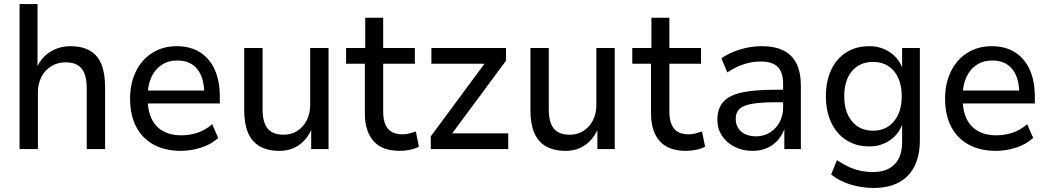

<svg xmlns="http://www.w3.org/2000/svg" viewBox="-20 -739 5197 952"><path d="M77 0V-719H166V-395H159Q180 -450 226 -480Q272 -510 329 -510Q387 -510 425.5 -488Q464 -466 482.5 -421Q501 -376 501 -308V0H410V-303Q410 -345 399.5 -373Q389 -401 366 -415.5Q343 -430 306 -430Q266 -430 234.5 -411Q203 -392 185.5 -358Q168 -324 168 -282V0Z M877 9Q799 9 742 -22Q685 -53 655 -111Q625 -169 625 -250Q625 -326 654 -385Q683 -444 735.5 -477Q788 -510 857 -510Q924 -510 972 -479.5Q1020 -449 1045 -393Q1070 -337 1070 -259V-226H695V-290H1009L993 -272Q993 -353 958.5 -396Q924 -439 859 -439Q814 -439 781 -417Q748 -395 730 -355Q712 -315 712 -260V-252Q712 -191 731.5 -150.5Q751 -110 788.5 -89Q826 -68 878 -68Q919 -68 958 -80.5Q997 -93 1032 -123L1062 -55Q1027 -23 977 -7Q927 9 877 9Z M1366 9Q1307 9 1268 -13.5Q1229 -36 1210 -80.5Q1191 -125 1191 -192V-501H1282V-195Q1282 -155 1292.5 -127Q1303 -99 1326 -85Q1349 -71 1386 -71Q1424 -71 1454 -90Q1484 -109 1501 -142.5Q1518 -176 1518 -218V-501H1609V0H1523V-111H1530Q1508 -53 1465.5 -22Q1423 9 1366 9Z M1962 9Q1875 9 1832 -39.5Q1789 -88 1789 -177V-423H1696V-501H1791V-651H1880V-501H2037V-423H1880V-185Q1880 -130 1903 -101.5Q1926 -73 1976 -73Q1993 -73 2010 -77.5Q2027 -82 2042 -87L2057 -12Q2040 -2 2013.5 3.5Q1987 9 1962 9Z M2116 0V-63L2403 -451L2406 -423H2119V-501H2489V-438L2200 -48L2198 -78H2500V0Z M2785 9Q2726 9 2687 -13.5Q2648 -36 2629 -80.5Q2610 -125 2610 -192V-501H2701V-195Q2701 -155 2711.5 -127Q2722 -99 2745 -85Q2768 -71 2805 -71Q2843 -71 2873 -90Q2903 -109 2920 -142.5Q2937 -176 2937 -218V-501H3028V0H2942V-111H2949Q2927 -53 2884.5 -22Q2842 9 2785 9Z M3381 9Q3294 9 3251 -39.5Q3208 -88 3208 -177V-423H3115V-501H3210V-651H3299V-501H3456V-423H3299V-185Q3299 -130 3322 -101.5Q3345 -73 3395 -73Q3412 -73 3429 -77.5Q3446 -82 3461 -87L3476 -12Q3459 -2 3432.5 3.5Q3406 9 3381 9Z M3711 9Q3661 9 3621.5 -11.5Q3582 -32 3559.5 -66.5Q3537 -101 3537 -144Q3537 -200 3565.5 -233Q3594 -266 3656.5 -280Q3719 -294 3821 -294H3877V-232H3824Q3770 -232 3732 -227.5Q3694 -223 3671.5 -214Q3649 -205 3638.5 -189Q3628 -173 3628 -150Q3628 -110 3655.5 -86.5Q3683 -63 3729 -63Q3767 -63 3797.5 -82Q3828 -101 3845.5 -133.5Q3863 -166 3863 -206V-322Q3863 -381 3836 -407.5Q3809 -434 3752 -434Q3710 -434 3669.5 -421Q3629 -408 3586 -380L3557 -450Q3584 -469 3617.5 -482.5Q3651 -496 3687 -503Q3723 -510 3757 -510Q3821 -510 3864 -489Q3907 -468 3929 -424.5Q3951 -381 3951 -312V0H3869V-111H3873Q3863 -76 3840.5 -48.5Q3818 -21 3785.5 -6Q3753 9 3711 9Z M4312 193Q4253 193 4197.5 176Q4142 159 4101 126L4130 55Q4158 74 4186.5 87.5Q4215 101 4246 107.5Q4277 114 4308 114Q4378 114 4415.5 76Q4453 38 4453 -34V-133H4457Q4442 -79 4396 -46Q4350 -13 4290 -13Q4225 -13 4176.5 -44Q4128 -75 4101.5 -131.5Q4075 -188 4075 -262Q4075 -337 4101.5 -393Q4128 -449 4176.5 -479.5Q4225 -510 4290 -510Q4350 -510 4396 -477.5Q4442 -445 4458 -390H4453V-501H4541V-44Q4541 32 4514.5 85Q4488 138 4436.5 165.5Q4385 193 4312 193ZM4309 -91Q4374 -91 4412.5 -137.5Q4451 -184 4451 -262Q4451 -341 4412.5 -386.5Q4374 -432 4309 -432Q4243 -432 4204.5 -386.5Q4166 -341 4166 -262Q4166 -184 4204.5 -137.5Q4243 -91 4309 -91Z M4918 9Q4840 9 4783 -22Q4726 -53 4696 -111Q4666 -169 4666 -250Q4666 -326 4695 -385Q4724 -444 4776.5 -477Q4829 -510 4898 -510Q4965 -510 5013 -479.5Q5061 -449 5086 -393Q5111 -337 5111 -259V-226H4736V-290H5050L5034 -272Q5034 -353 4999.5 -396Q4965 -439 4900 -439Q4855 -439 4822 -417Q4789 -395 4771 -355Q4753 -315 4753 -260V-252Q4753 -191 4772.5 -150.5Q4792 -110 4829.5 -89Q4867 -68 4919 -68Q4960 -68 4999 -80.5Q5038 -93 5073 -123L5103 -55Q5068 -23 5018 -7Q4968 9 4918 9Z"/></svg>

Font: Nunitoga
Style: Medium
Weight: 500
Designer: Vernon Adams
Foundry: Vernon Adams
Version: Version 1.0